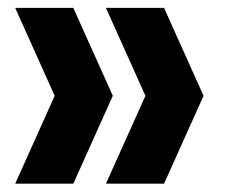

<svg xmlns="http://www.w3.org/2000/svg" viewBox="-20 -520 560 474"><path d="M17.5 -66.5 115 -283.5 17.5 -500.5H161L258.5 -283.5L161 -66.5ZM241.5 -66.5 339 -283.5 241.5 -500.5H385L482.5 -283.5L385 -66.5Z"/></svg>

Font: Encode Sans Condensed Condensed
Style: Bold
Weight: 700
Width: 3
Designer: Multiple Designers
Foundry: Impallari Type
Version: Version 3.000; ttfautohint (v1.8.3) -l 8 -r 50 -G 200 -x 14 